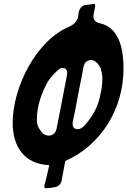

<svg xmlns="http://www.w3.org/2000/svg" viewBox="-20 -869 673 1015"><path d="M508 -746C485 -751 474 -763 474 -782V-788C477 -804 480 -821 483 -833C483 -835 483 -836 483 -838C483 -845 481 -849 478 -849C477 -849 476 -849 474 -848L429 -842C408 -838 395 -814 395 -793C394 -788 394 -784 392 -776V-777C388 -758 371 -740 350 -730C170 -657 47 -405 47 -220C47 -96 106 -2 240 4L235 28C228 58 222 85 216 107C215 110 214 114 214 117C214 122 217 126 224 126H230L255 123C258 123 261 122 265 121C286 119 303 106 306 84L315 36C318 20 322 -2 325 -18C518 -103 633 -298 633 -506C633 -598 616 -722 508 -746ZM419 -198C409 -190 400 -186 392 -186C373 -186 364 -196 364 -214C364 -217 364 -222 365 -227C371 -251 383 -313 397 -390C405 -429 414 -473 422 -518C427 -540 443 -552 463 -552C487 -552 510 -517 514 -503H513C517 -490 520 -477 521 -464V-450C521 -423 517 -394 509 -363L510 -364C497 -300 466 -248 422 -200ZM279 -188C273 -164 259 -152 236 -152C224 -152 205 -161 200 -171L203 -168C185 -188 176 -207 176 -223C175 -229 175 -235 175 -241C175 -307 199 -375 230 -432L229 -431C235 -445 288 -510 308 -510C326 -510 335 -501 335 -483C335 -480 335 -477 334 -472C316 -377 298 -283 279 -188Z"/></svg>

Font: Bangerz
Style: Regular
Weight: 400
Designer: vernon adams
Foundry: Vernon Adams
Version: Version 2.10;December 28, 2023;FontCreator 13.0.0.2683 64-bi